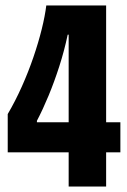

<svg xmlns="http://www.w3.org/2000/svg" viewBox="-20 -681 465 701"><path d="M8.2 -124.8V-264.5Q35.8 -311.5 59.8 -365.1Q83.7 -418.7 102 -472.2Q120.3 -525.8 132.3 -574.2Q144.3 -622.7 149 -661H367.5V0H230.7V-554.5H227.2Q214.7 -495.3 196.5 -438.8Q178.3 -382.3 157.5 -332.1Q136.7 -281.8 114.8 -240V-234.5H419.5V-124.8Z"/></svg>

Font: Bricolage Grotesque 96pt ExtraBold Condensed
Style: Regular
Weight: 800
Width: 3
Version: Version 1.001;gftools[0.9.33.dev8+g029e19f]